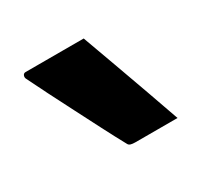

<svg xmlns="http://www.w3.org/2000/svg" viewBox="-76 -841 503 481"><g transform="rotate(-30 175.0 -601.0)"><path d="M211 -746Q227 -702 245.5 -651Q264 -600 282 -549.5Q300 -499 315 -456Q284 -456 255.5 -456Q227 -456 193 -456Q185 -456 180 -457.5Q175 -459 173 -463Q156 -494 137.5 -530Q119 -566 100 -603Q81 -640 64.5 -672.5Q48 -705 36 -730Q33 -735 35 -740.5Q37 -746 43 -746Q76 -746 101 -746Q126 -746 151 -746Q176 -746 211 -746Z"/></g></svg>

Font: Recursive
Style: Bold
Weight: 700
Version: Version 1.085